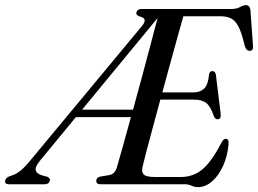

<svg xmlns="http://www.w3.org/2000/svg" viewBox="-74 -736 1030 767"><path d="M663 0H326.5Q310.5 0 310.5 -14Q311 -26.5 326 -30.5L362.5 -36.5Q385 -41 392.5 -66.5Q400.5 -93 415.5 -146.8Q430.5 -200.5 449 -268H229L86.5 -95Q65 -69 68.8 -55.5Q72.5 -42 94 -35.5L116 -29.5Q127.5 -23.5 125 -13.5Q121 0 105 0H-39Q-56.5 0 -53 -16Q-50.5 -25 -38 -31L-22.5 -36.5Q-9 -41 7 -53.5Q23 -66 42.5 -89.5L493.5 -632.5Q517.5 -662 486.5 -669.5Q467.5 -674.5 471 -686.5Q474.5 -700 490.5 -700H848.5Q871.5 -700 884.8 -707.8Q898 -715.5 908.5 -715.5Q924 -715.5 926.5 -695L936.5 -556Q939 -534 925.5 -533Q910 -531 903.5 -553.5Q892.5 -601.5 880 -627Q867.5 -652.5 850 -661.8Q832.5 -671 808 -671H658.5Q649.5 -639.5 636 -591Q622.5 -542.5 606.5 -484.5Q590.5 -426.5 574.5 -367H701.5Q725 -367 741.2 -382Q757.5 -397 761 -439Q764 -452 774 -452Q786.5 -452 788.5 -436.5L807.5 -281.5Q810 -260 796 -259.5Q785.5 -259 780 -272.5Q768 -310 750.5 -324Q733 -338 701.5 -338H566.5Q550.5 -279 536 -225.2Q521.5 -171.5 510.8 -130.8Q500 -90 495.5 -70Q490.5 -49 500.2 -39Q510 -29 543.5 -29H649Q699 -29 735.8 -60.5Q772.5 -92 810.5 -166Q818.5 -181.5 828 -181.5Q840.5 -181.5 839 -160Q835 -112.5 817.2 -73.5Q799.5 -34.5 773.2 -11.5Q747 11.5 717 11.5Q703 11.5 691 5.8Q679 0 663 0ZM254 -298H457.5Q475 -361.5 493 -428.5Q511 -495.5 527.2 -556.5Q543.5 -617.5 555.5 -664Z"/></svg>

Font: Fraunces 144pt Soft
Style: Italic
Weight: 400
Italic angle: -16°
Version: Version 1.000;[b76b70a41]